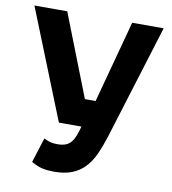

<svg xmlns="http://www.w3.org/2000/svg" viewBox="-80 -770 760 847"><g transform="rotate(10 300.0 -346.5)"><path d="M297 -332H345L444 -700H585L425 -183Q411 -139 394.5 -103.5Q378 -68 354.5 -43.5Q331 -19 298 -6Q265 7 218 7Q189 7 166 2Q143 -3 116 -19L151 -130Q169 -121 182.5 -118Q196 -115 212 -115Q234 -115 249 -121Q264 -127 273.5 -139Q283 -151 290 -169Q297 -187 303 -210H202L6 -700H153Z"/></g></svg>

Font: PT Mono
Style: Bold
Weight: 700
Monospace: yes
Designer: A.Korolkova, I.Chaeva
Foundry: ParaType Ltd
Version: Version 1.000 OFL